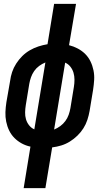

<svg xmlns="http://www.w3.org/2000/svg" viewBox="-20 -755 540 990"><path d="M102 215 137 1Q113 -4 92 -15.5Q71 -27 54.5 -43.5Q38 -60 27.5 -81.5Q17 -103 12 -127.5Q7 -152 8 -177Q9 -202 13 -228L32 -337Q35 -361 42.5 -383.5Q50 -406 63.5 -427Q77 -448 94.5 -465.5Q112 -483 133.5 -495.5Q155 -508 178 -515.5Q201 -523 225 -527L259 -735H372L336 -522Q360 -516 381.5 -504.5Q403 -493 419.5 -476.5Q436 -460 446.5 -438.5Q457 -417 462 -392.5Q467 -368 465.5 -343Q464 -318 460 -292L442 -183Q438 -160 430.5 -137Q423 -114 410 -93.5Q397 -73 379 -55.5Q361 -38 340 -25Q319 -12 296 -5Q273 2 249 5L214 215ZM157 -88 214 -433Q197 -426 182 -415Q167 -404 156.5 -389Q146 -374 140 -357Q134 -340 131 -323L113 -213Q110 -195 109.5 -176Q109 -157 114 -140Q119 -123 130 -109Q141 -95 157 -88ZM259 -87Q276 -94 291 -105Q306 -116 317 -131Q328 -146 334 -163Q340 -180 343 -197L361 -307Q364 -325 364 -344Q364 -363 359 -380Q354 -397 343 -411Q332 -425 316 -432Z"/></svg>

Font: Iosevka Gothic
Style: Bold Italic
Weight: 700
Italic angle: -9°
Monospace: yes
Designer: Belleve Invis
Foundry: Belleve Invis
Version: Version 15.5.1; ttfautohint (v1.8.4)